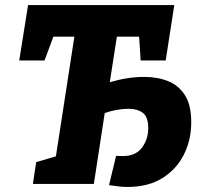

<svg xmlns="http://www.w3.org/2000/svg" viewBox="-20 -727 809 759"><path d="M484 12Q467 12 449 10Q431 8 411 5L439 -111Q445 -111 451 -110.5Q457 -110 465 -110Q516 -110 541 -143Q566 -176 566 -221Q566 -265 544.5 -281Q523 -297 488 -297Q466 -297 441 -292.5Q416 -288 394 -280L351 0H110L123 -86L201 -109L274 -582H191L156 -488H56L91 -707H669L635 -488H536L530 -582H442L414 -402Q485 -423 549 -423Q603 -423 645 -406Q687 -389 711.5 -350Q736 -311 736 -244Q736 -174 707 -116Q678 -58 622 -23Q566 12 484 12Z"/></svg>

Font: Bitter ExtraBold
Style: Italic
Weight: 800
Italic angle: -9°
Designer: Sol Matas, and Bitter project Authors
Foundry: Sol Matas
Version: Version 2.001